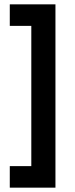

<svg xmlns="http://www.w3.org/2000/svg" viewBox="-20 -720 344 883"><path d="M235 -700H25V-601H124V44H25V143H235Z"/></svg>

Font: Mint Spirit
Style: Bold
Weight: 700
Designer: HARENDAL Hirwen
Foundry: Arkandis Digital Foundry.
Version: Version 1.004;FFEdit